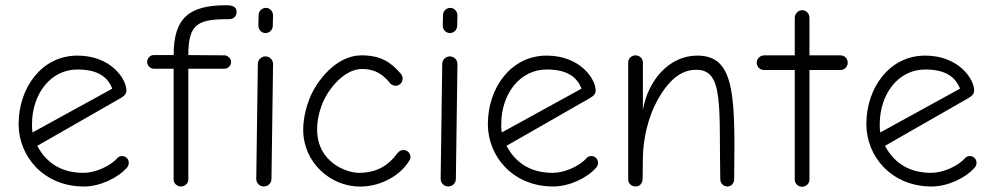

<svg xmlns="http://www.w3.org/2000/svg" viewBox="-20 -711 3793 732"><path d="M471 -90C471 -105 460 -116 445 -116C438 -116 431 -113 427 -108C400 -77 342 -52 299 -52C218 -52 159 -86 122 -155L440 -337C456 -346 462 -355 462 -366C462 -409 404 -499 275 -499C139 -499 51 -376 51 -238C51 -114 147 0 300 0C361 0 429 -32 464 -72C468 -76 471 -83 471 -90ZM275 -446C350 -446 390 -420 408 -373L104 -206C102 -217 102 -226 102 -237C102 -353 173 -446 275 -446Z M565 -501C553 -501 541 -489 541 -475C541 -461 553 -449 567 -449H642V-26C642 -12 655 0 670 0C685 0 698 -12 698 -26V-449H836C850 -449 861 -461 861 -475C861 -489 847 -500 836 -500L698 -501C698 -622 735 -638 855 -638C872 -638 882 -651 882 -665C882 -686 865 -691 843 -691C702 -691 642 -644 642 -501Z M1021 -467C1021 -483 1008 -496 992 -496C976 -496 963 -483 963 -467L957 -29C957 -13 970 0 986 0C1002 0 1015 -13 1015 -29ZM992 -585C1007 -585 1019 -596 1020 -612L1021 -653C1021 -667 1009 -681 994 -681C979 -681 966 -669 966 -654L965 -613C965 -598 977 -585 992 -585Z M1545 -112C1545 -127 1533 -139 1518 -139C1505 -139 1496 -129 1492 -123C1463 -84 1420 -52 1348 -52C1304 -52 1189 -90 1189 -218C1189 -245 1194 -278 1209 -316C1232 -373 1293 -448 1360 -448C1412 -448 1441 -426 1468 -393C1473 -388 1480 -384 1488 -384C1503 -384 1515 -396 1515 -411C1515 -418 1512 -426 1508 -430C1470 -474 1432 -500 1358 -500C1261 -500 1186 -401 1160 -335C1150 -309 1136 -265 1136 -216C1136 -92.8 1238.6 0.3 1352.4 0.3C1355.9 0.3 1359.5 0.2 1363 0C1437 -3 1504 -43 1537 -93C1541 -99 1545 -105 1545 -112Z M1724 -467C1724 -483 1711 -496 1695 -496C1679 -496 1666 -483 1666 -467L1660 -29C1660 -13 1673 0 1689 0C1705 0 1718 -13 1718 -29ZM1695 -585C1710 -585 1722 -596 1723 -612L1724 -653C1724 -667 1712 -681 1697 -681C1682 -681 1669 -669 1669 -654L1668 -613C1668 -598 1680 -585 1695 -585Z M2260 -90C2260 -105 2249 -116 2234 -116C2227 -116 2220 -113 2216 -108C2189 -77 2131 -52 2088 -52C2007 -52 1948 -86 1911 -155L2229 -337C2245 -346 2251 -355 2251 -366C2251 -409 2193 -499 2064 -499C1928 -499 1840 -376 1840 -238C1840 -114 1936 0 2089 0C2150 0 2218 -32 2253 -72C2257 -76 2260 -83 2260 -90ZM2064 -446C2139 -446 2179 -420 2197 -373L1893 -206C1891 -217 1891 -226 1891 -237C1891 -353 1962 -446 2064 -446Z M2431 -473C2431 -488 2418 -500 2403 -500C2388 -500 2375 -488 2375 -473V-26C2375 -12 2388 0 2403 0C2420 0 2430 -13 2430 -30L2431 -111C2432 -181 2451 -264 2485 -326C2538 -424 2591 -445 2635 -445C2740 -445 2721 -305 2726 -28C2726 -13 2738 0 2753 0C2769 0 2779 -13 2779 -29C2779.6 -73.4 2780 -114.5 2780 -152.3C2780 -389 2762.2 -499 2638 -499C2532 -499 2451 -406 2431 -292Z M3066 -500V-643C3066 -658 3055 -672 3038 -672C3022 -672 3010 -658 3010 -643V-500H2895C2879 -500 2865 -489 2865 -472C2865 -457 2877 -444 2893 -444H3010V-26C3010 -11 3023 1 3038 1C3053 1 3066 -11 3066 -26V-444H3184C3200 -444 3212 -457 3212 -472C3212 -488 3200 -500 3184 -500Z M3703 -90C3703 -105 3692 -116 3677 -116C3670 -116 3663 -113 3659 -108C3632 -77 3574 -52 3531 -52C3450 -52 3391 -86 3354 -155L3672 -337C3688 -346 3694 -355 3694 -366C3694 -409 3636 -499 3507 -499C3371 -499 3283 -376 3283 -238C3283 -114 3379 0 3532 0C3593 0 3661 -32 3696 -72C3700 -76 3703 -83 3703 -90ZM3507 -446C3582 -446 3622 -420 3640 -373L3336 -206C3334 -217 3334 -226 3334 -237C3334 -353 3405 -446 3507 -446Z"/></svg>

Font: Comic Neue
Style: Normal
Weight: 400
Designer: Craig Rozynski
Foundry: Craig Rozynski
Version: Version 2.003